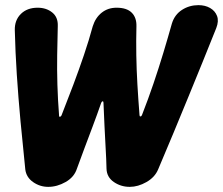

<svg xmlns="http://www.w3.org/2000/svg" viewBox="-20 -712 868 747"><path d="M167.6 15Q135.4 15 108.8 -3.6Q82.2 -22.2 78.4 -52.8Q68.4 -147.8 59.8 -240.3Q51.2 -332.8 45.4 -421.6Q39.6 -510.4 37.6 -594.6Q36.6 -633.4 61.1 -657.7Q85.6 -682 126.4 -682Q160.2 -682 183.2 -663.5Q206.2 -645 204.8 -610.6Q203.4 -555 202.5 -498.3Q201.6 -441.6 203.3 -383.1Q205 -324.6 209.8 -262.8Q209.2 -257.8 212.8 -257.8Q216.4 -257.8 219.2 -262.8Q243.6 -324.6 265.5 -382.9Q287.4 -441.2 306.6 -497.9Q325.8 -554.6 340.8 -609.6Q351.4 -643.4 375.7 -662.7Q400 -682 433.4 -682Q473.2 -682 492.5 -662.7Q511.8 -643.4 510.8 -609.6Q509.4 -554.6 510.3 -497.9Q511.2 -441.2 514.6 -383.2Q518 -325.2 522.8 -264Q522.8 -259 526.4 -259Q530 -259 532.2 -264Q556.6 -326.4 577.1 -386.8Q597.6 -447.2 615.4 -506.1Q633.2 -565 648.8 -620.6Q659.4 -655 688 -673.5Q716.6 -692 752 -692Q778 -692 797.4 -680.9Q816.8 -669.8 824.4 -649.9Q832 -630 821.4 -602.8Q796.4 -539.8 769.2 -473.1Q742 -406.4 713.5 -336.6Q685 -266.8 655.3 -195.6Q625.6 -124.4 595.2 -52.8Q582.4 -22.2 549.7 -3.6Q517 15 484.8 15Q450.2 15 422.8 -3.9Q395.4 -22.8 394.4 -55.6Q393.6 -92.6 391.1 -134.2Q388.6 -175.8 386.6 -220.9Q384.6 -266 382.6 -312.2Q382.6 -317.8 379.5 -317.8Q376.4 -317.8 373.8 -312.2Q357.8 -266 340.8 -220.9Q323.8 -175.8 308.2 -134.2Q292.6 -92.6 279.2 -55.6Q268.6 -22.8 235.4 -3.9Q202.2 15 167.6 15Z"/></svg>

Font: Winky Sans
Style: Italic
Weight: 400
Italic angle: -8.97852°
Designer: Simon Atzbach
Foundry: typofactur
Version: Version 1.205